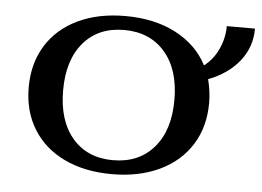

<svg xmlns="http://www.w3.org/2000/svg" viewBox="-42 -554 842 617"><g transform="rotate(5 378.5 -245.0)"><path d="M621 -321Q631 -283 631 -245Q631 -168 595 -110.5Q559 -53 493 -21.5Q427 10 339 10Q251 10 185.5 -21.5Q120 -53 84.5 -110.5Q49 -168 49 -245Q49 -322 84.5 -379.5Q120 -437 185.5 -468.5Q251 -500 339 -500Q433 -500 502 -464Q571 -428 604 -364Q633 -386 649.5 -421.5Q666 -457 666 -496H757Q757 -436 720.5 -390.5Q684 -345 621 -321ZM519 -245Q519 -343 470.5 -399Q422 -455 339 -455Q256 -455 208 -399Q160 -343 160 -245Q160 -147 208 -91Q256 -35 339 -35Q422 -35 470.5 -91Q519 -147 519 -245Z"/></g></svg>

Font: Fahkwang Medium
Style: Regular
Weight: 500
Version: Version 1.000; ttfautohint (v1.6)